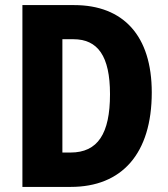

<svg xmlns="http://www.w3.org/2000/svg" viewBox="-20 -734 660 754"><path d="M576 -371C576 -593 465 -714 271 -714H68V0H258C458 0 576 -130 576 -371ZM412 -364C412 -209 364 -135 257 -135H225V-580H268C364 -580 412 -514 412 -364Z"/></svg>

Font: Noto Sans Khmer Condensed ExtraBold
Style: Regular
Weight: 800
Width: 3
Designer: Danh Hong and the Monotype Design Team
Foundry: Monotype Imaging Inc.
Version: Version 2.004